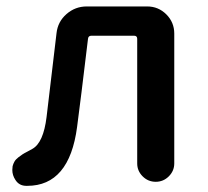

<svg xmlns="http://www.w3.org/2000/svg" viewBox="-20 -570 651 602"><path d="M65.4 12.7Q63.5 12.7 62.5 12.7Q40 12.7 28.3 -5.9Q18.6 -20.5 18.6 -37.1Q18.6 -42 19.5 -48.8Q21.5 -56.6 25.4 -63.5Q29.3 -70.3 37.6 -76.7Q45.9 -83 50.3 -85.9Q54.7 -88.9 66.9 -95.2Q79.1 -101.6 82 -103.5Q116.2 -123 126 -203.1Q127.9 -222.7 157.2 -465.8Q161.1 -502 188.5 -525.9Q215.8 -549.8 252 -549.8H441.4Q476.6 -549.8 501.5 -524.9Q526.4 -500 526.4 -464.8V-57.6Q526.4 -34.2 509.3 -17.1Q492.2 0 468.3 0Q444.3 0 427.2 -17.1Q410.2 -34.2 410.2 -57.6V-448.2Q410.2 -458 400.4 -458H266.6Q256.8 -458 255.9 -448.2Q232.4 -252 221.7 -171.9Q197.3 12.7 65.4 12.7Z"/></svg>

Font: Gen Jyuu GothicX Medium
Style: Regular
Weight: 500
Designer: Ryoko NISHIZUKA (kana &amp; ideographs); Paul D. Hunt (Latin, Greek &amp; Cyrillic); Wenlong ZHANG (bopomofo); Sandoll C
Version: Version 1.058.20140828